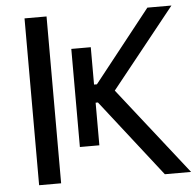

<svg xmlns="http://www.w3.org/2000/svg" viewBox="-51 -763 833 815"><g transform="rotate(-5 365.0 -355.5)"><path d="M83 0H176.8V-710.9H83ZM618.7 0H730.5L414.6 -401.9L336.4 -361.3ZM311 -405.3V-328.1H402.8L709 -710.9H606.4L364.7 -405.3ZM269.5 -146.5H352.5V-564.5H269.5Z"/></g></svg>

Font: Roboto Flex
Style: Regular
Weight: 400
Designer: Berlow after Robertson
Foundry: Google
Version: Version 3.200;gftools[0.9.32]